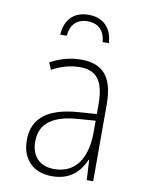

<svg xmlns="http://www.w3.org/2000/svg" viewBox="-85 -808 670 879"><g transform="rotate(10 250.0 -368.5)"><path d="M256 -747C191 -747 147 -709 143 -635H173C177 -685 205 -717 256 -717C309 -717 336 -685 340 -635H369C365 -706 323 -747 256 -747ZM218 10C304 10 347 -39 371 -94H373L378 0H408V-357C408 -486 358 -539 258 -539C207 -539 159 -525 115 -501L129 -469C174 -493 216 -504 257 -504C333 -504 371 -464 371 -351V-306L287 -300C152 -290 76 -240 76 -133C76 -49 125 10 218 10ZM222 -24C156 -24 115 -63 115 -134C115 -220 178 -261 291 -269L371 -275V-219C370 -100 321 -24 222 -24Z"/></g></svg>

Font: Noto Sans Mono ExtraCondensed ExtraLight
Style: Regular
Weight: 200
Width: 2
Designer: Monotype Design Team
Foundry: Monotype Imaging Inc.
Version: Version 2.014